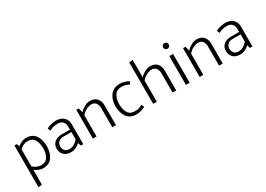

<svg xmlns="http://www.w3.org/2000/svg" viewBox="2 -1645 3889 2802"><g transform="rotate(-30 1946.5 -243.5)"><path d="M146 -98Q177 -69 211.5 -54.5Q246 -40 276 -40Q358 -40 393 -96.5Q428 -153 428 -241Q428 -330 393 -387.5Q358 -445 276 -445Q246 -445 211.5 -430Q177 -415 146 -386ZM84 219V-485H125L140 -440Q171 -464 208.5 -481Q246 -498 281 -498Q388 -498 438.5 -425.5Q489 -353 489 -242Q489 -131 438.5 -59Q388 13 281 13Q247 13 211.5 -1.5Q176 -16 146 -40V208Z M655 -136Q655 -102 678 -70Q701 -38 755 -38Q802 -38 839.5 -62Q877 -86 902 -117V-240H765Q711 -240 683 -209Q655 -178 655 -136ZM628 -456Q656 -475 704.5 -486.5Q753 -498 783 -498Q866 -498 915 -454.5Q964 -411 964 -340V0H923L905 -52Q882 -28 841 -7.5Q800 13 757 13Q675 13 634.5 -30Q594 -73 594 -136Q594 -205 642.5 -243.5Q691 -282 767 -281H902V-330Q902 -380 873.5 -413Q845 -446 786 -446Q733 -446 703 -435Q673 -424 647 -412Z M1126 0V-485H1167L1187 -409Q1218 -445 1266 -471.5Q1314 -498 1359 -498Q1437 -498 1476.5 -452.5Q1516 -407 1516 -337V-1H1454V-325Q1454 -375 1429.5 -409.5Q1405 -444 1352 -445Q1320 -445 1271 -422Q1222 -399 1188 -356V0Z M2006 -28Q1976 -9 1933 2Q1890 13 1859 13Q1752 13 1699 -59.5Q1646 -132 1646 -245Q1647 -354 1703 -426Q1759 -498 1866 -498Q1895 -498 1938.5 -486.5Q1982 -475 2011 -456L1991 -412Q1966 -424 1940.5 -435Q1915 -446 1863 -446Q1783 -446 1746.5 -388.5Q1710 -331 1709 -246Q1709 -157 1742.5 -98Q1776 -39 1858 -39Q1911 -39 1935.5 -49.5Q1960 -60 1986 -73Z M2141 0V-696L2203 -706V-411Q2234 -446 2281.5 -472Q2329 -498 2374 -498Q2452 -498 2491.5 -452.5Q2531 -407 2531 -337V-1H2469V-325Q2469 -375 2444.5 -409.5Q2420 -444 2367 -445Q2335 -445 2286 -422Q2237 -399 2203 -356V0Z M2725 -591Q2704 -591 2691 -604.5Q2678 -618 2678 -638Q2678 -658 2691 -671.5Q2704 -685 2725 -685Q2744 -685 2758.5 -671.5Q2773 -658 2773 -638Q2773 -618 2758.5 -604.5Q2744 -591 2725 -591ZM2694 0V-485H2757V0Z M2925 0V-485H2966L2986 -409Q3017 -445 3065 -471.5Q3113 -498 3158 -498Q3236 -498 3275.5 -452.5Q3315 -407 3315 -337V-1H3253V-325Q3253 -375 3228.5 -409.5Q3204 -444 3151 -445Q3119 -445 3070 -422Q3021 -399 2987 -356V0Z M3506 -136Q3506 -102 3529 -70Q3552 -38 3606 -38Q3653 -38 3690.5 -62Q3728 -86 3753 -117V-240H3616Q3562 -240 3534 -209Q3506 -178 3506 -136ZM3479 -456Q3507 -475 3555.5 -486.5Q3604 -498 3634 -498Q3717 -498 3766 -454.5Q3815 -411 3815 -340V0H3774L3756 -52Q3733 -28 3692 -7.5Q3651 13 3608 13Q3526 13 3485.5 -30Q3445 -73 3445 -136Q3445 -205 3493.5 -243.5Q3542 -282 3618 -281H3753V-330Q3753 -380 3724.5 -413Q3696 -446 3637 -446Q3584 -446 3554 -435Q3524 -424 3498 -412Z"/></g></svg>

Font: Palanquin Light
Style: Regular
Weight: 300
Designer: Pria Ravichandran
Version: Version 1.0.4